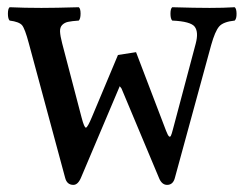

<svg xmlns="http://www.w3.org/2000/svg" viewBox="-20 -502 680 534"><path d="M358.4 -356.9 441.9 -138.2Q446.8 -125.5 450 -122.8Q453.1 -120.1 455.3 -124.5Q457.5 -128.9 460.9 -142.1L524.4 -380.9Q532.7 -412.6 521.7 -427.5Q510.7 -442.4 459 -444.8Q454.1 -449.7 454.1 -463.9Q454.1 -478 459 -481.9Q522.9 -480 563 -480Q602.1 -480 632.8 -481.9Q637.7 -478 637.9 -464.1Q638.2 -450.2 632.8 -444.8Q600.6 -441.4 589.4 -428.2Q578.1 -415 567.4 -377L466.8 -8.8Q461.9 12.2 444.8 12.2Q429.7 12.2 421.9 -7.8L317.9 -255.9L313 -262.2L206.1 -9.8Q197.3 12.2 184.1 12.2Q166 12.2 161.1 -7.8L60.1 -381.8Q49.3 -422.4 41.3 -431.9Q33.2 -441.4 6.8 -444.8Q2 -449.7 2 -463.9Q2 -478 6.8 -481.9Q48.8 -480 95.2 -480Q132.3 -480 199.2 -481.9Q204.1 -478 204.1 -464.1Q204.1 -450.2 199.2 -444.8Q179.2 -443.4 169.2 -441.2Q159.2 -439 152.8 -432.4Q146.5 -425.8 147 -414.1Q147.5 -402.3 152.8 -381.8L207 -174.8Q214.4 -146.5 219 -147Q223.6 -147.5 235.8 -176.8L308.1 -349.1Z"/></svg>

Font: Linux Libertine Mono
Style: Mono
Weight: 400
Designer: Philipp H. Poll
Foundry: Philipp H. Poll
Version: Version 5.1.7 ; ttfautohint (v0.9)